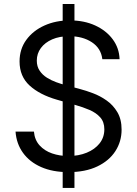

<svg xmlns="http://www.w3.org/2000/svg" viewBox="-20 -838 678 949"><path d="M289.8 90.9V-818.2H348V90.9ZM485.8 -545.5Q479.4 -599.4 433.9 -629.3Q388.5 -659.1 322.4 -659.1Q274.1 -659.1 238.1 -643.5Q202.1 -627.8 182 -600.5Q161.9 -573.2 161.9 -538.4Q161.9 -509.2 176 -488.5Q190 -467.7 212 -454Q234 -440.3 258.2 -431.6Q282.3 -422.9 302.6 -417.6L376.4 -397.7Q404.8 -390.3 439.8 -377.1Q474.8 -364 506.9 -341.4Q539.1 -318.9 560 -283.7Q581 -248.6 581 -197.4Q581 -138.5 550.2 -90.9Q519.5 -43.3 460.8 -15.3Q402 12.8 318.2 12.8Q240.1 12.8 183.1 -12.4Q126.1 -37.6 93.6 -82.7Q61.1 -127.8 56.8 -187.5H147.7Q151.3 -146.3 175.6 -119.5Q199.9 -92.7 237.4 -79.7Q274.9 -66.8 318.2 -66.8Q368.6 -66.8 408.7 -83.3Q448.9 -99.8 472.3 -129.4Q495.7 -159.1 495.7 -198.9Q495.7 -235.1 475.5 -257.8Q455.3 -280.5 422.2 -294.7Q389.2 -308.9 350.9 -319.6L261.4 -345.2Q176.1 -369.7 126.4 -415.1Q76.7 -460.6 76.7 -534.1Q76.7 -595.2 109.9 -640.8Q143.1 -686.4 199.4 -711.8Q255.7 -737.2 325.3 -737.2Q395.6 -737.2 450.3 -712.2Q505 -687.1 537.1 -643.8Q569.2 -600.5 571 -545.5Z"/></svg>

Font: InterMG
Style: Regular
Weight: 400
Designer: Rasmus Andersson
Foundry: rsms
Version: Version 3.019;December 26, 2023;FontCreator 15.0.0.2955 64-b